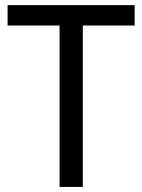

<svg xmlns="http://www.w3.org/2000/svg" viewBox="-20 -734 559 754"><path d="M305.2 0H213.9V-633.8H9.8V-713.9H508.8V-633.8H305.2Z"/></svg>

Font: WenQuanYi Micro Hei
Style: Regular
Weight: 400
Foundry: Ascender Corporation
Version: Version 0.2.0-beta